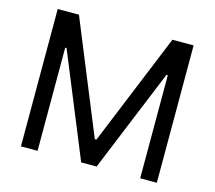

<svg xmlns="http://www.w3.org/2000/svg" viewBox="-103 -854 1098 982"><g transform="rotate(15 445.5 -363.5)"><path d="M85.9 -727.3V0H174V-546.2H181.1L404.8 -0.4H486.5L710.2 -545.8H717.3V0H805.4V-727.3H693.2L449.9 -133.2H441.4L198.2 -727.3Z"/></g></svg>

Font: Margiela Sans Text
Style: Regular
Weight: 400
Designer: Stefan Endress, Andreas Faust
Version: Version 1.100;FEAKit 1.0